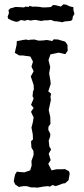

<svg xmlns="http://www.w3.org/2000/svg" viewBox="-20 -853 384 879"><path d="M122 5 109 1 101 -1H89L76 1L66 3L58 -3L50 -8L43 -23L46 -40L49 -54L57 -67L76 -65L92 -64L106 -69L118 -73L125 -95L124 -116L134 -144L133 -162L124 -177L122 -206L131 -215L130 -238L124 -269L130 -292L134 -315L122 -341L134 -359L122 -373L134 -402L129 -412L131 -434L135 -443L134 -464L121 -503L134 -527L124 -548L131 -571L119 -594L108 -596L98 -597L86 -599H68L55 -607L48 -611L51 -626L54 -639L56 -647L57 -665L71 -667L85 -670L99 -672L114 -669L115 -671L138 -672L156 -667H163L179 -668L194 -670L206 -668L219 -665L226 -673L247 -672L252 -670L266 -666L279 -662L289 -647V-637L290 -621L279 -605L262 -609L249 -612L211 -604L202 -578L210 -546L205 -517L211 -482L212 -468L201 -435L214 -424L211 -409L213 -396L209 -377L203 -349L210 -318L211 -286L202 -273L201 -259L210 -241V-229L203 -209L206 -182L214 -169L203 -149L212 -120L201 -103L216 -73L238 -78H262L277 -79L296 -69L299 -57L296 -41L294 -28L278 -14L268 -13L250 -6L235 -1L221 -6L207 2L201 -1L180 1L163 4L152 6L139 5ZM54 -753 44 -756 32 -760 17 -768 15 -777 21 -793 19 -807 28 -815 37 -817 50 -821H57L76 -820L90 -819L97 -823L111 -821L115 -826L131 -822L137 -823L156 -822L170 -820L174 -819H183L204 -820L213 -821L223 -830L236 -829L243 -827L259 -823L270 -833L282 -832L299 -824L303 -823L316 -820V-808L318 -799L321 -790L313 -776L312 -765L306 -758L291 -756L277 -755L264 -751L256 -753L243 -755L229 -756L218 -760L212 -762L199 -760H186L178 -759L170 -757L157 -759L143 -762L133 -761L120 -759L106 -762L94 -758L84 -760L74 -761L65 -755Z"/></svg>

Font: Winky Rough Light
Style: Regular
Weight: 300
Designer: Simon Atzbach
Foundry: typofactur
Version: Version 1.206; ttfautohint (v1.8.4.7-5d5b)